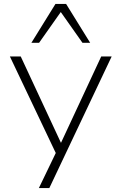

<svg xmlns="http://www.w3.org/2000/svg" viewBox="-20 -773 617 973"><path d="M177 180 271 -15V20L30 -487H85L296 -34H282L493 -487H546L230 180ZM139 -556 261 -753H315L437 -556H398L288 -712L178 -556Z"/></svg>

Font: Nunito Sans 10pt SemiExpanded ExtraLight
Style: Regular
Weight: 250
Width: 6
Designer: Vernon Adams
Foundry: Vernon Adams
Version: Version 3.101;gftools[0.9.27]